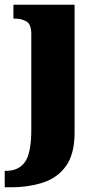

<svg xmlns="http://www.w3.org/2000/svg" viewBox="-45 -556 420 816"><path d="M-25 240V170H-18Q34 170 61 132.5Q88 95 88 -6V-411Q88 -454 66.5 -465.5Q45 -477 16 -477H12V-536H272V8Q272 97 236.5 148Q201 199 139 219.5Q77 240 -3 240Z"/></svg>

Font: Noto Serif SemiCondensed Black
Style: Regular
Weight: 900
Width: 4
Designer: Monotype Design Team
Foundry: Monotype Imaging Inc.
Version: Version 2.014; ttfautohint (v1.8.4.7-5d5b)